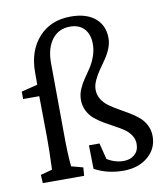

<svg xmlns="http://www.w3.org/2000/svg" viewBox="-79 -748 715 822"><g transform="rotate(-10 278.5 -337.5)"><path d="M21.5 -369.1V-401.4L91.8 -418.9V-472.7Q91.8 -566.4 143.8 -624Q195.8 -681.6 283.2 -681.6Q351.1 -681.6 388.9 -649.7Q426.8 -617.7 426.8 -563.5Q427.2 -541 417.7 -517.8Q408.2 -494.6 394.5 -474.9Q380.9 -455.1 367.2 -435.5Q353.5 -416 343.8 -394.8Q334 -373.5 334 -354.5Q334 -332 345.5 -313.2Q356.9 -294.4 375 -281.2Q393.1 -268.1 415 -255.6Q437 -243.2 459 -230.2Q481 -217.3 499 -202.1Q517.1 -187 528.6 -165Q540 -143.1 540 -116.2Q540 -62 498.5 -27.1Q457 7.8 391.6 7.8Q322.8 7.8 266.6 -22.5L264.6 -125H310.5L328.1 -54.7Q362.3 -33.2 400.4 -33.2Q429.2 -33.2 448 -49.8Q466.8 -66.4 466.8 -95.7Q466.8 -116.2 455.6 -133.3Q444.3 -150.4 426.5 -162.6Q408.7 -174.8 387.2 -186Q365.7 -197.3 344.2 -210Q322.8 -222.7 304.9 -237.3Q287.1 -252 275.9 -273.9Q264.6 -295.9 264.6 -323.2Q264.6 -346.2 274.2 -368.4Q283.7 -390.6 297.1 -409.9Q310.5 -429.2 324 -449.5Q337.4 -469.7 346.9 -495.8Q356.4 -522 356.4 -549.8Q356.4 -591.3 334.5 -615.5Q312.5 -639.6 272.5 -639.6Q223.1 -639.6 194.6 -602.3Q166 -564.9 166 -502L168 -191.4Q168 -108.4 173.8 -49.8L224.6 -36.1L221.7 0H42L40 -36.1L90.8 -49.8Q94.2 -135.7 93.8 -184.6L91.8 -369.1Z"/></g></svg>

Font: Crimson Pro
Style: Regular
Weight: 400
Designer: Jacques Le Bailly
Foundry: Baron von Fonthausen
Version: Version 1.003